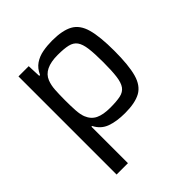

<svg xmlns="http://www.w3.org/2000/svg" viewBox="-195 -650 981 981"><g transform="rotate(-45 295.0 -159.5)"><path d="M86 199V-510H160L163 -437H169Q184 -471 210 -488.5Q236 -506 269 -512Q302 -518 337 -518Q411 -518 452 -495.5Q493 -473 509 -416Q525 -359 525 -256Q525 -152 509 -94.5Q493 -37 452.5 -14.5Q412 8 339 8Q278 8 236 -7.5Q194 -23 173 -65H168V199ZM305 -65Q351 -65 378.5 -71Q406 -77 420 -96.5Q434 -116 439 -154Q444 -192 444 -255Q444 -318 439 -356Q434 -394 420 -413.5Q406 -433 378.5 -439.5Q351 -446 305 -446Q206 -446 182 -386Q172 -361 170 -328.5Q168 -296 168 -255Q168 -213 170 -181.5Q172 -150 180 -129Q194 -94 224 -79.5Q254 -65 305 -65Z"/></g></svg>

Font: Saira
Style: Regular
Weight: 400
Designer: Hector Gatti with collaboration of the Omnibus-Type team
Foundry: Omnibus-Type
Version: Version 1.100; ttfautohint (v1.8.3)